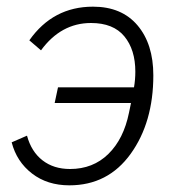

<svg xmlns="http://www.w3.org/2000/svg" viewBox="-20 -544 535 576"><path d="M144 -235 154 -282H382Q386 -305 386 -329Q386 -395 353 -435Q320 -475 253 -475Q163 -475 103 -393L68 -423Q139 -524 259 -524Q345 -524 392.5 -468Q440 -412 440 -318Q440 -177 372 -82.5Q304 12 188 12Q122 12 76 -23.5Q30 -59 15 -117L61 -137Q74 -89 107.5 -63Q141 -37 190 -37Q259 -37 305 -82Q351 -127 367 -206L373 -235Z"/></svg>

Font: IBM Plex Sans Light
Style: Italic
Weight: 300
Italic angle: -11.31°
Designer: Mike Abbink, Paul van der Laan, Pieter van Rosmalen
Foundry: Bold Monday
Version: Version 3.0